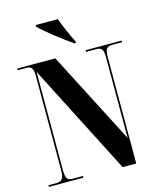

<svg xmlns="http://www.w3.org/2000/svg" viewBox="-134 -1025 926 1119"><g transform="rotate(-15 329.5 -465.5)"><path d="M380 -770H389V-780C366 -823 340 -886 323 -931H190V-921C223 -886 323 -809 380 -770ZM20 0H228V-10H165C133 -10 124 -25 124 -76V-666L465 0H547V-638C547 -689 556 -704 590 -704H650V-714H433V-704H495C527 -704 537 -690 537 -642V-157L250 -714H20V-704H71C104 -704 114 -690 114 -642V-76C114 -25 102 -10 64 -10H20Z"/></g></svg>

Font: Noto Serif Display ExtraCondensed ExtraBold
Style: Regular
Weight: 800
Width: 2
Designer: Monotype Design Team
Foundry: Monotype Imaging Inc.
Version: Version 2.009